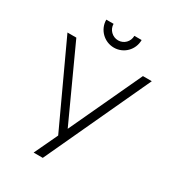

<svg xmlns="http://www.w3.org/2000/svg" viewBox="-219 -1066 1083 1191"><g transform="rotate(30 322.5 -470.0)"><path d="M388.5 -939.6C388.5 -897.9 356.2 -864.6 314.6 -864.6C274 -864.6 239.6 -897.9 239.6 -939.6H187.5C187.5 -868.8 244.8 -812.5 314.6 -812.5C384.4 -812.5 440.6 -868.8 440.6 -939.6ZM559.4 -750 318.8 -233.3 82.3 -750H18.8L288.5 -167.7L209.4 0H275L622.9 -750Z"/></g></svg>

Font: Manrope3 Light
Style: Regular
Weight: 300
Designer: Mikhail Sharanda
Foundry: Mikhail Sharanda
Version: Version 3.000;PS 003.000;hotconv 1.0.88;makeotf.lib2.5.64775